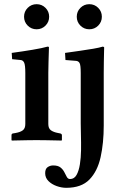

<svg xmlns="http://www.w3.org/2000/svg" viewBox="-20 -670 555 918"><path d="M95 -590Q95 -615 112.5 -632.5Q130 -650 155 -650Q180 -650 197.5 -632.5Q215 -615 215 -590Q215 -565 197.5 -547.5Q180 -530 155 -530Q130 -530 112.5 -547.5Q95 -565 95 -590ZM211 -321V-77Q211 -56 223.5 -47Q236 -38 258 -34L268 -32Q276 -30 276 -23V0L274 2Q274 2 252 1.5Q230 1 202 0.5Q174 0 154 0Q136 0 108 0.5Q80 1 58.5 1.5Q37 2 37 2L35 0V-23Q35 -31 42 -32L54 -34Q77 -38 89 -47Q101 -56 101 -77V-321Q101 -359 95.5 -370.5Q90 -382 79 -383L38 -387L36 -417Q88 -424 135.5 -432Q183 -440 207 -447Q209 -447 211.5 -446.5Q214 -446 214 -444Q214 -444 213.5 -423.5Q213 -403 212 -374.5Q211 -346 211 -321ZM347 -590Q347 -615 364.5 -632.5Q382 -650 407 -650Q432 -650 449.5 -632.5Q467 -615 467 -590Q467 -565 449.5 -547.5Q432 -530 407 -530Q382 -530 364.5 -547.5Q347 -565 347 -590ZM476 -321V-70Q476 14 461 81.5Q446 149 407.5 188.5Q369 228 297 228Q274 228 250.5 219.5Q227 211 211.5 195.5Q196 180 196 158Q196 137 208 129Q220 121 234 121Q257 121 269 130.5Q281 140 287.5 153Q294 166 299.5 176Q305 186 315 186Q335 186 346 166.5Q357 147 362 115.5Q367 84 367.5 48Q368 12 367 -22Q366 -56 366 -80V-321Q366 -359 360.5 -368.5Q355 -378 344 -379L293 -383L291 -417Q326 -422 361.5 -427Q397 -432 426 -437Q455 -442 471 -447Q473 -447 475.5 -446Q478 -445 478 -443Q478 -443 477.5 -423Q477 -403 476.5 -374.5Q476 -346 476 -321Z"/></svg>

Font: Libertinus Serif SemiBold
Style: Regular
Weight: 600
Designer: Philipp H. Poll, Khaled Hosny
Foundry: Caleb Maclennan
Version: Version 7.051;RELEASE